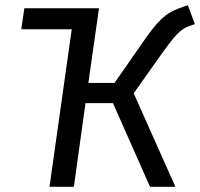

<svg xmlns="http://www.w3.org/2000/svg" viewBox="-20 -721 772 741"><path d="M608 -519 496 -361 657 0H559L416 -323H310L265 0H171L257 -609L256 -608H62L74 -689H362L321 -401H422L539 -569Q572 -616 595.5 -640Q619 -664 642 -676Q665 -688 705 -701L732 -628Q706 -620 690.5 -611Q675 -602 656.5 -581.5Q638 -561 608 -519Z"/></svg>

Font: FiraGO
Style: Italic
Weight: 400
Italic angle: -8°
Designer: bBox Type GmbH
Foundry: bBox Type GmbH
Version: Version 1.001